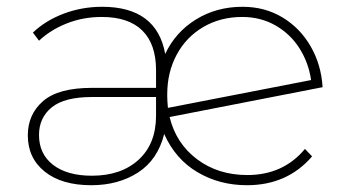

<svg xmlns="http://www.w3.org/2000/svg" viewBox="-20 -543 1023 566"><path d="M879 -104 900 -82Q827 3 708 3Q627 3 562 -35.5Q497 -74 464 -148Q445 -72 387 -34.5Q329 3 249 3Q162 3 112 -37Q62 -77 62 -144Q62 -206 107 -245Q152 -284 251 -284H440V-336Q440 -413 399.5 -453Q359 -493 280 -493Q225 -493 177 -474Q129 -455 95 -423L77 -447Q115 -483 168.5 -503Q222 -523 281 -523Q442 -523 467 -384Q497 -448 557.5 -485.5Q618 -523 695 -523Q761 -523 813 -491.5Q865 -460 896 -406Q927 -352 931 -286L480 -198Q499 -120 561 -73.5Q623 -27 709 -27Q815 -27 879 -104ZM473 -259Q473 -247 475 -225L897 -307Q890 -357 863.5 -399.5Q837 -442 793 -467.5Q749 -493 694 -493Q630 -493 579.5 -463.5Q529 -434 501 -382Q473 -330 473 -265ZM440 -202V-257H251Q170 -257 132.5 -226.5Q95 -196 95 -145Q95 -89 136.5 -57Q178 -25 251 -25Q337 -25 388.5 -72Q440 -119 440 -202Z"/></svg>

Font: Montserrat Alternates ExLight
Style: Regular
Weight: 275
Designer: Julieta Ulanovsky
Foundry: Julieta Ulanovsky
Version: Version 7.200